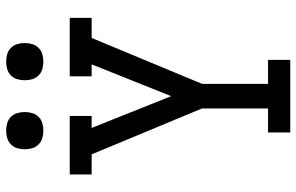

<svg xmlns="http://www.w3.org/2000/svg" viewBox="-194 -794 987 640"><g transform="rotate(-90 300.0 -473.5)"><path d="M421 0H179V-74H259V-294L106 -662H39V-735H234V-662H194L300 -397L406 -662H366V-735H561V-662H494L341 -294V-74H421ZM415 -823Q402 -823 390 -826.5Q378 -830 369 -839Q360 -848 356.5 -860Q353 -872 353 -885Q353 -898 356.5 -910Q360 -922 369 -931Q378 -940 390 -943.5Q402 -947 415 -947Q428 -947 440 -943.5Q452 -940 461 -931Q470 -922 473.5 -910Q477 -898 477 -885Q477 -872 473.5 -860Q470 -848 461 -839Q452 -830 440 -826.5Q428 -823 415 -823ZM185 -823Q172 -823 160 -826.5Q148 -830 139 -839Q130 -848 126.5 -860Q123 -872 123 -885Q123 -898 126.5 -910Q130 -922 139 -931Q148 -940 160 -943.5Q172 -947 185 -947Q198 -947 210 -943.5Q222 -940 231 -931Q240 -922 243.5 -910Q247 -898 247 -885Q247 -872 243.5 -860Q240 -848 231 -839Q222 -830 210 -826.5Q198 -823 185 -823Z"/></g></svg>

Font: Iosevka HT Extended
Style: Regular
Weight: 400
Width: 7
Monospace: yes
Designer: Belleve Invis
Foundry: Belleve Invis
Version: Version 32.3.0; ttfautohint (v1.8.4)